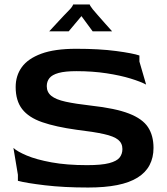

<svg xmlns="http://www.w3.org/2000/svg" viewBox="-20 -828 746 858"><path d="M374 10Q265 10 181 0Q97 -10 60 -20V-47L40 -167Q57 -151 99.5 -133Q142 -115 210 -102.5Q278 -90 369 -90Q434 -90 468 -99Q502 -108 514.5 -124Q527 -140 527 -162Q527 -188 508 -203.5Q489 -219 444 -229Q399 -239 323 -248Q229 -261 168.5 -282Q108 -303 79 -340.5Q50 -378 50 -439Q50 -490 77.5 -528Q105 -566 164.5 -588Q224 -610 320 -610Q424 -610 499 -600Q574 -590 603 -580V-553L633 -450Q609 -463 563.5 -477Q518 -491 456 -500.5Q394 -510 321 -510Q271 -510 242 -502Q213 -494 201 -479Q189 -464 189 -443Q189 -416 209.5 -399.5Q230 -383 273.5 -373.5Q317 -364 387 -356Q496 -344 556.5 -320.5Q617 -297 641.5 -259.5Q666 -222 666 -167Q666 -124 648.5 -90.5Q631 -57 595 -34.5Q559 -12 504 -1Q449 10 374 10ZM200 -688Q214 -703 231 -721.5Q248 -740 265 -758Q282 -776 293 -787Q301 -796 304 -801.5Q307 -807 307 -808H381Q381 -804 394 -787Q400 -780 415 -762.5Q430 -745 448 -725Q466 -705 481 -688H394L344 -756L287 -688Z"/></svg>

Font: Red Rose SemiBold
Style: Regular
Weight: 600
Designer: Jaikishan Patel
Version: Version 2.000